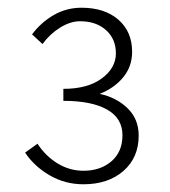

<svg xmlns="http://www.w3.org/2000/svg" viewBox="-20 -913 440 497"><path d="M45 -518 77 -541Q98 -509 129 -490Q160 -471 196 -471Q240 -471 268.5 -495.5Q297 -520 297 -563Q297 -607 257 -629.5Q217 -652 144 -652V-683Q207 -683 243.5 -710Q280 -737 280 -775Q280 -812 254.5 -835Q229 -858 187 -858Q162 -858 135.5 -841.5Q109 -825 90 -799L63 -824Q86 -855 119 -874Q152 -893 191 -893Q251 -893 286.5 -862Q322 -831 322 -779Q322 -741 299 -713Q276 -685 238 -670Q281 -661 310 -633Q339 -605 339 -562Q339 -505 299.5 -470.5Q260 -436 196 -436Q148 -436 108 -459.5Q68 -483 45 -518Z"/></svg>

Font: Merged Yaku Han JP ExtraLight
Style: Regular
Weight: 250
Designer: Ryoko NISHIZUKA 西塚涼子 (kana, bopomofo & ideographs); Paul D. Hunt (Latin, Greek & Cyrillic); Sandoll Communications 산돌커뮤니
Foundry: Adobe
Version: Version 2.004